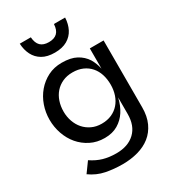

<svg xmlns="http://www.w3.org/2000/svg" viewBox="-224 -839 1027 1159"><g transform="rotate(-30 289.5 -259.5)"><path d="M267 -504Q329 -504 368 -483Q407 -462 430 -426Q449 -394 458 -353V-494H554V-28Q554 34 533 79.5Q512 125 475.5 154Q439 183 389 197Q339 211 281 211Q221 211 165.5 200Q110 189 61 154L111 85Q151 112 191.5 123.5Q232 135 281 135Q363 135 410.5 90Q458 45 458 -37V-153Q457 -150 457 -148Q446 -101 422 -63.5Q398 -26 359.5 -3Q321 20 267 20Q213 20 169.5 -2Q126 -24 95.5 -60Q65 -96 48.5 -143.5Q32 -191 32 -242Q32 -293 48.5 -340Q65 -387 96 -423.5Q127 -460 170 -482Q213 -504 267 -504ZM294 -64Q333 -64 363.5 -77.5Q394 -91 415 -115Q436 -139 447 -171.5Q458 -204 458 -242Q458 -281 447.5 -313.5Q437 -346 416 -370Q395 -394 364.5 -407.5Q334 -421 294 -421Q255 -421 224.5 -407Q194 -393 173 -369Q152 -345 141 -312.5Q130 -280 130 -242Q130 -206 141.5 -173.5Q153 -141 174 -117Q195 -93 225.5 -78.5Q256 -64 294 -64ZM422 -730Q420 -686 402.5 -651.5Q385 -617 350.5 -597Q316 -577 264 -577Q211 -577 177 -597Q143 -617 125.5 -651.5Q108 -686 106 -730H183Q186 -689 206 -669.5Q226 -650 264 -650Q302 -650 322 -669.5Q342 -689 344 -730Z"/></g></svg>

Font: Syne Med Modified
Style: Regular
Weight: 500
Designer: Lucas Descroix
Foundry: Bonjour Monde
Version: Version 2.200